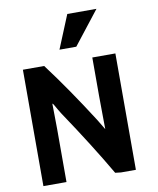

<svg xmlns="http://www.w3.org/2000/svg" viewBox="-103 -1059 942 1147"><g transform="rotate(-10 367.5 -486.0)"><path d="M627 8H537L502 4Q395 -180 246 -402Q239 -412 229 -430Q219 -448 213 -458Q207 -468 204 -468Q204 -458 205 -400Q206 -342 206 -311V8H66V-698H195Q319 -533 451 -326Q486 -267 489 -263Q489 -283 488 -356Q487 -429 487 -467V-698H627ZM404 -778H302L385 -980H562Z"/></g></svg>

Font: Repo
Style: Bold
Weight: 700
Designer: Stefan Peev
Foundry: Context Ltd
Version: Version 001.000